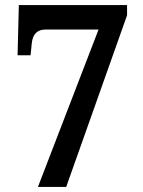

<svg xmlns="http://www.w3.org/2000/svg" viewBox="-20 -734 562 754"><path d="M129 0 367 -618H159Q111 -618 105 -566L100 -517H49L54 -714H479V-674L240 0Z"/></svg>

Font: Noto Serif Georgian SemiCondensed SemiBold
Style: Regular
Weight: 600
Width: 4
Designer: Monotype Design Team, Akaki Razmadze
Foundry: Google LLC
Version: Version 2.003; ttfautohint (v1.8.4.7-5d5b)